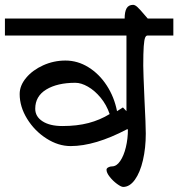

<svg xmlns="http://www.w3.org/2000/svg" viewBox="-36 -692 721 776"><path d="M467.8 -617.2Q467.8 -645 475.8 -658.7Q483.9 -672.4 502 -672.4Q509.8 -672.4 519.8 -663.1Q529.8 -653.8 548.3 -631.8Q552.2 -627 561 -617.2H664.6V-548.3H559.6Q554.2 -548.3 550.5 -539.8Q546.9 -531.2 544.9 -504.6Q543 -478 543 -426.8Q543 -402.3 547.9 -290Q553.2 -186 553.2 -151.9Q553.2 -93.8 541.7 -44.4Q530.3 4.9 509.3 34.2Q488.3 63.5 461.9 63.5Q453.6 63.5 437 51.3Q420.4 39.1 407.5 22.7Q394.5 6.3 394.5 -5.9Q394.5 -11.7 401.6 -15.6Q408.7 -19.5 416.5 -19.5Q435.1 -19.5 449.7 -41Q464.4 -62.5 472.7 -96.9Q481 -131.3 481 -169.4H477.1Q348.1 -101.6 249.5 -101.6Q199.7 -101.6 151.9 -132.1Q104 -162.6 73.7 -211.7Q43.5 -260.7 43.5 -312Q43.5 -346.2 69.6 -377.4Q95.7 -408.7 138.4 -428Q181.2 -447.3 228.5 -447.3Q277.8 -447.3 321.5 -420.2Q365.2 -393.1 395.5 -346.4Q425.8 -299.8 437 -242.7L460.9 -257.8L475.1 -242.7V-548.3H-16.1V-617.2ZM268.6 -357.4Q195.8 -357.4 151.1 -330.3Q106.4 -303.2 106.4 -252.4Q106.4 -220.7 136 -201.7Q165.5 -182.6 216.3 -182.6Q275.4 -182.6 321.8 -194.8Q368.2 -207 407.2 -231Q394.5 -268.6 370.6 -297.4Q346.7 -326.2 319.3 -341.8Q292 -357.4 268.6 -357.4Z"/></svg>

Font: Dekko
Style: Regular
Weight: 400
Designer: Multiple
Foundry: Sorkin Type
Version: Version 2.001